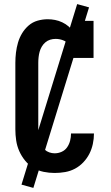

<svg xmlns="http://www.w3.org/2000/svg" viewBox="-20 -837 540 938"><path d="M247 8Q220 8 193 2.5Q166 -3 143 -17Q120 -31 102.5 -52.5Q85 -74 74 -99Q63 -124 59 -151Q55 -178 55 -205V-530Q55 -555 58 -580Q61 -605 68 -629Q75 -653 88 -674.5Q101 -696 120 -712.5Q139 -729 163.5 -736Q188 -743 213 -743Q231 -743 249 -739.5Q267 -736 284 -728Q301 -720 315 -708Q329 -696 339 -681V-735H437V-554H339Q339 -572 334 -590Q329 -608 317 -621Q305 -634 287.5 -640.5Q270 -647 252 -647Q238 -647 225 -643Q212 -639 201.5 -630Q191 -621 184 -609Q177 -597 173.5 -584Q170 -571 168.5 -557.5Q167 -544 167 -530V-205Q167 -192 168 -178.5Q169 -165 173 -152Q177 -139 183 -127Q189 -115 198.5 -106Q208 -97 221 -92.5Q234 -88 247 -88Q265 -88 281.5 -95.5Q298 -103 308 -117.5Q318 -132 322.5 -149.5Q327 -167 327 -185Q327 -185 327 -185Q327 -185 327 -185H439Q439 -185 439 -184.5Q439 -184 439 -184Q439 -159 433.5 -133.5Q428 -108 416.5 -85.5Q405 -63 387 -44Q369 -25 346.5 -13Q324 -1 298.5 3.5Q273 8 247 8ZM143 81 85 65 357 -817 415 -801Z"/></svg>

Font: Iosevka Gothic
Style: Bold
Weight: 700
Monospace: yes
Designer: Belleve Invis
Foundry: Belleve Invis
Version: Version 15.5.1; ttfautohint (v1.8.4)